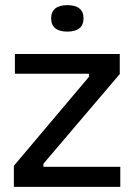

<svg xmlns="http://www.w3.org/2000/svg" viewBox="-20 -727 522 747"><path d="M34 0V-82L326 -428V-440H38V-517H446V-439L149 -90V-78H448V0ZM242 -604Q211 -604 195 -617Q179 -630 179 -656Q179 -681 195 -694Q211 -707 242 -707Q273 -707 289 -694Q305 -681 305 -656Q305 -630 289 -617Q273 -604 242 -604Z"/></svg>

Font: Bricolage Grotesque 24pt
Style: Regular
Weight: 400
Designer: Mathieu Triay
Foundry: Atelier Triay
Version: Version 1.001;gftools[0.9.33.dev8+g029e19f]